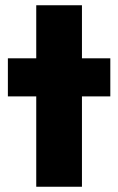

<svg xmlns="http://www.w3.org/2000/svg" viewBox="-20 -711 450 731"><path d="M118 0V-691H292V0ZM10 -344V-489H400V-344Z"/></svg>

Font: Outfit Thin ExtraBold
Style: Regular
Weight: 800
Version: Version 1.100;gftools[0.9.27]